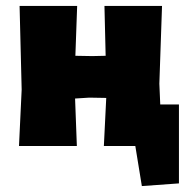

<svg xmlns="http://www.w3.org/2000/svg" viewBox="-20 -492 638 647"><path d="M583 -140V126L458 135L436 0H330L338 -162L281 -163L233 -160L239 0H44L53 -190L46 -472H240L234 -304L291 -303L336 -304L332 -472H526L517 -210L520 -140Z"/></svg>

Font: Luna Sans Black
Style: Regular
Weight: 900
Designer: Juan Pablo del Peral
Foundry: Huerta Tipografica
Version: Version 2.001; ttfautohint (v1.5)